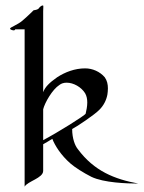

<svg xmlns="http://www.w3.org/2000/svg" viewBox="-20 -674 530 708"><path d="M199.2 -360.8C206.1 -366.2 214.8 -369.1 226.1 -369.1C251 -369.1 279.8 -353 293.9 -330.1C299.8 -319.8 301.8 -308.1 301.8 -295.9C301.8 -282.2 298.8 -267.1 295.9 -254.9C293 -248 193.8 -186 139.2 -157.2V-271C145 -294.9 172.9 -344.2 199.2 -360.8ZM139.2 -632.8C139.2 -647 141.1 -653.8 138.2 -653.8C130.9 -653.8 125 -646 121.1 -641.1C115.2 -637.2 104 -636.2 104 -636.2C104 -636.2 83 -615.2 63 -598.1C45.9 -583 17.1 -573.2 17.1 -568.8C17.1 -564 27.8 -562 30.8 -562C35.2 -562 36.1 -565.9 36.1 -565.9H70.8V14.2C82 -5.9 139.2 -17.1 139.2 -43.9V-142.1C149.9 -147.9 161.1 -154.8 172.9 -162.1C182.1 -138.2 204.1 -102.1 240.2 -70.8C255.9 -57.1 287.1 -37.1 316.9 -22C362.8 0 448.2 2.9 490.2 2.9C402.8 -13.2 327.1 -43 267.1 -124C256.8 -136.2 246.1 -163.1 246.1 -198.2C265.1 -208 330.1 -252 346.2 -269C361.8 -284.2 372.1 -304.2 376 -325.2C377 -332 377.9 -339.8 377.9 -348.1C377.9 -362.8 375 -377 366.2 -389.2C348.1 -410.2 320.8 -421.9 293.9 -421.9C255.9 -421.9 220.2 -408.2 190.9 -389.2C162.1 -369.1 146 -353 139.2 -334Z"/></svg>

Font: Pierce
Style: Roman
Weight: 500
Version: Version 0.2.0